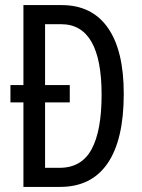

<svg xmlns="http://www.w3.org/2000/svg" viewBox="-20 -734 556 754"><path d="M222 -714Q341 -714 403.5 -625Q466 -536 466 -366Q466 -185 402.5 -92.5Q339 0 216 0H72V-332H21V-400H72V-714ZM220 -639H157V-400H254V-332H157V-75H214Q300 -75 339.5 -147.5Q379 -220 379 -362Q379 -639 220 -639Z"/></svg>

Font: Noto Sans Lao ExtraCondensed
Style: Regular
Weight: 400
Width: 2
Designer: Monotype Design Team
Foundry: Monotype Imaging Inc.
Version: Version 2.003; ttfautohint (v1.8.4.7-5d5b)